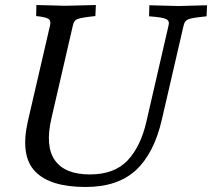

<svg xmlns="http://www.w3.org/2000/svg" viewBox="-20 -733 845 765"><path d="M691 -709 805 -712 803 -668Q743 -662 730 -656Q715 -650 711 -629L625 -257Q594 -122 521.5 -55Q449 12 321 12Q179 12 119.5 -50.5Q60 -113 91 -250L179 -630Q184 -650 173.5 -657.5Q163 -665 124 -669L125 -713L241 -710L362 -713L360 -669Q302 -663 289 -657Q274 -652 270 -630L185 -262Q159 -150 199 -94Q239 -38 338 -38Q435 -38 487.5 -93Q540 -148 563 -247L651 -629Q654 -639 652 -646Q650 -653 642 -657Q634 -661 617.5 -663.5Q601 -666 574 -668L575 -712Z"/></svg>

Font: Lusitana
Style: Italic
Weight: 400
Italic angle: -12°
Designer: Ana Paula Megda
Foundry: Ana Paula Megda
Version: Version 1.000; ttfautohint (v1.1) -l 8 -r 50 -G 200 -x 14 -D